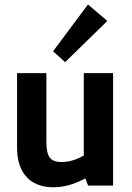

<svg xmlns="http://www.w3.org/2000/svg" viewBox="-20 -810 575 838"><path d="M209.1 7.3Q164.9 7.3 129.8 -11.3Q94.7 -30 74.6 -68.7Q54.5 -107.5 54.5 -167V-490.8H182.4V-192.4Q182.4 -143.1 196.5 -123Q210.7 -102.8 248.7 -102.8Q278.7 -102.8 309.9 -114.2Q341.1 -125.7 368.7 -146.6L345.7 -68.1V-490.8H473.6V0H364.6L352.5 -31.2Q309.6 -9.4 278.2 -1.1Q246.9 7.3 209.1 7.3ZM264.3 -538.7 211.6 -586.2 363.9 -790.4 448.4 -718.6Z"/></svg>

Font: Anaheim
Style: Regular
Weight: 400
Designer: Vernon Adams
Foundry: Vernon Adams
Version: Version 2.001